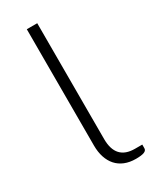

<svg xmlns="http://www.w3.org/2000/svg" viewBox="-186 -761 668 821"><g transform="rotate(-30 148.0 -351.0)"><path d="M100.5 -707.5H152V-135.5Q152 -33.5 245.5 -33.5H281.5V-15.5Q281.5 -4 268.5 1Q255.5 6 228 6Q197 6 173.2 -3.8Q149.5 -13.5 133.5 -31.5Q117.5 -49.5 109 -75.2Q100.5 -101 100.5 -133Z"/></g></svg>

Font: Lato Light
Style: Regular
Weight: 300
Designer: Lukasz Dziedzic
Foundry: tyPoland Lukasz Dziedzic
Version: Version 2.007; 2014-02-27